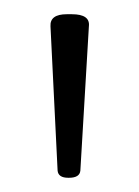

<svg xmlns="http://www.w3.org/2000/svg" viewBox="-20 -722 196 270"><path d="M76 -472Q62 -472 61 -482L51 -685Q50 -702 74 -702H81Q107 -702 105 -685L93 -482Q92 -472 77 -472Z"/></svg>

Font: Asap Condensed ExtraLight
Style: Regular
Weight: 200
Width: 3
Designer: Pablo Cosgaya
Foundry: Omnibus-Type
Version: Version 3.001; ttfautohint (v1.8.4.7-5d5b)